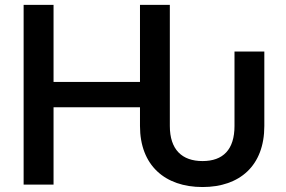

<svg xmlns="http://www.w3.org/2000/svg" viewBox="-20 -747 1158 777"><path d="M799.7 9.9C949.6 9.9 1049.7 -76 1049.7 -237.2V-538.4H929V-237.2C929 -141.7 882.8 -95.2 799.7 -95.2C716.3 -95.2 667.3 -141.7 667.3 -237.2V-727.3H546.5V-415.5H196.7V-727.3H75.6V0H196.7V-312.9H546.5V-237.2C546.5 -78.1 647 9.9 799.7 9.9Z"/></svg>

Font: Magic Ui Pro Semi Bold
Style: Regular
Weight: 600
Designer: Stefan Endress, Andreas Faust
Version: Version 1.000;FEAKit 1.0